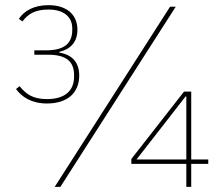

<svg xmlns="http://www.w3.org/2000/svg" viewBox="-20 -724 855 744"><path d="M721 0V-89H787V-106H721V-369H693L489 -108V-89H702V0ZM702 -106H509L699 -350H702ZM214 0 661 -698H639L192 0ZM113 -529V-512H166C240 -512 267 -483 267 -433V-427C267 -372 231 -340 162 -340C107 -340 80 -360 56 -390L42 -379C65 -348 102 -323 162 -323C242 -323 287 -365 287 -431C287 -481 261 -512 210 -520V-523C253 -533 280 -561 280 -609C280 -667 239 -704 168 -704C111 -704 74 -682 53 -651L67 -641C89 -670 116 -687 168 -687C228 -687 260 -658 260 -614V-608C260 -559 233 -529 159 -529Z"/></svg>

Font: IBM Plex Arabic Thin
Style: Regular
Weight: 100
Designer: Mike Abbink, Paul van der Laan, Pieter van Rosmalen, Wael Morcos, Khajak Apelian
Foundry: Bold Monday
Version: Version 1.0